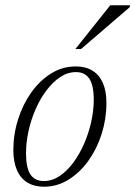

<svg xmlns="http://www.w3.org/2000/svg" viewBox="-20 -697 512 727"><path d="M267 -445.5Q304 -445.5 330 -429.5Q356 -413.5 369.5 -382.8Q383 -352 383 -307Q383 -247 365 -190.2Q347 -133.5 314.8 -88.5Q282.5 -43.5 239.5 -16.8Q196.5 10 146.5 10Q109.5 10 83.5 -6Q57.5 -22 44 -53.2Q30.5 -84.5 30.5 -128.5Q30.5 -188.5 48.5 -245.2Q66.5 -302 98.5 -347Q130.5 -392 173.5 -418.8Q216.5 -445.5 267 -445.5ZM146 -11.5Q177 -11.5 205 -30Q233 -48.5 256.8 -80.2Q280.5 -112 298 -151.8Q315.5 -191.5 325.2 -234.8Q335 -278 335 -319Q335 -374 318.2 -399Q301.5 -424 267.5 -424Q236.5 -424 208.5 -405.5Q180.5 -387 156.5 -355.5Q132.5 -324 115 -284Q97.5 -244 88 -200.8Q78.5 -157.5 78.5 -116.5Q78.5 -61.5 95.2 -36.5Q112 -11.5 146 -11.5ZM265.5 -511.5 397.5 -677H472L471.5 -670L287 -511.5Z"/></svg>

Font: Newsreader 24pt Light
Style: Italic
Weight: 300
Italic angle: -17°
Designer: Hugues Gentile
Foundry: Production Type
Version: Version 1.003